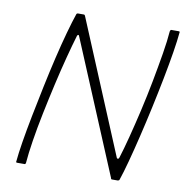

<svg xmlns="http://www.w3.org/2000/svg" viewBox="-77 -747 793 820"><g transform="rotate(10 320.0 -336.5)"><path d="M466 -95Q468 -91 471.5 -91.5Q475 -92 477 -98Q489 -136 503.5 -192Q518 -248 533 -313Q548 -378 560.5 -444Q573 -510 582.5 -567.5Q592 -625 595 -666Q597 -673 600 -673H633Q635 -673 636.5 -672Q638 -671 637 -668Q634 -634 625.5 -581Q617 -528 604.5 -464Q592 -400 577.5 -333Q563 -266 548 -203.5Q533 -141 519 -89Q505 -37 494 -5Q493 -2 490.5 -1Q488 0 486 0H462Q457 0 457 -5L217 -579Q216 -583 213 -583Q210 -583 208 -578Q196 -538 181 -481Q166 -424 151 -358Q136 -292 122.5 -226.5Q109 -161 100 -103.5Q91 -46 88 -7Q87 0 83 0H50Q48 0 46.5 -1Q45 -2 46 -5Q49 -39 57.5 -91.5Q66 -144 78.5 -207.5Q91 -271 105 -338Q119 -405 134 -468.5Q149 -532 163.5 -584Q178 -636 189 -668Q190 -671 192 -672Q194 -673 195 -673H222Q225 -673 227 -668Z"/></g></svg>

Font: Glory ExtraLight
Style: Italic
Weight: 250
Italic angle: -12°
Version: Version 1.011